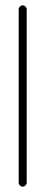

<svg xmlns="http://www.w3.org/2000/svg" viewBox="-20 -599 170 719"><path d="M80 85V-564C80 -571.9 72.9 -579 65 -579C57.1 -579 50 -571.9 50 -564V85C50 92.9 57.1 100 65 100C72.9 100 80 92.9 80 85Z"/></svg>

Font: MewTooHand
Style: Regular
Weight: 400
Designer: Mew Too, Robert Jablonski
Version: Version 0.77